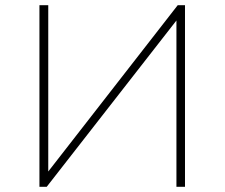

<svg xmlns="http://www.w3.org/2000/svg" viewBox="-20 -720 866 740"><path d="M132 0H160L660 -641V0H693V-700H665L166 -59V-700H132Z"/></svg>

Font: Talent ExtraLight
Style: Regular
Weight: 200
Designer: Mike Powis
Version: Version 1.001;hotconv 1.0.109;makeotfexe 2.5.65596